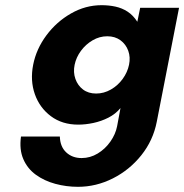

<svg xmlns="http://www.w3.org/2000/svg" viewBox="-20 -471 711 741"><path d="M281 250Q236 250 193.5 238.5Q151 227 118.5 203.5Q86 180 70 143Q54 106 61 56H211Q212 95 235.5 117Q259 139 295 139Q328 139 357 121.5Q386 104 406 75.5Q426 47 432 16L445 -54Q426 -31 398.5 -17Q371 -3 340.5 3.5Q310 10 282 10Q220 10 176.5 -22.5Q133 -55 114.5 -107.5Q96 -160 108 -221Q120 -282 159 -334.5Q198 -387 254 -419Q310 -451 372 -451Q400 -451 425.5 -445.5Q451 -440 472.5 -426Q494 -412 510 -387L521 -441H671L585 -1Q571 71 525.5 128Q480 185 415.5 217.5Q351 250 281 250ZM351 -110Q381 -110 408 -125.5Q435 -141 453.5 -166.5Q472 -192 478 -221Q484 -250 475 -275Q466 -300 445 -315.5Q424 -331 394 -331Q364 -331 337.5 -315.5Q311 -300 292.5 -275Q274 -250 268 -221Q262 -192 271 -166.5Q280 -141 300.5 -125.5Q321 -110 351 -110Z"/></svg>

Font: Teachers
Style: Italic
Weight: 400
Italic angle: -11°
Designer: Alfredo Marco Pradil, Chank Diesel
Version: Version 1.001